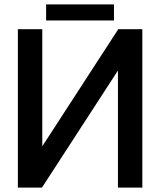

<svg xmlns="http://www.w3.org/2000/svg" viewBox="-20 -856 731 876"><path d="M519.5 -722.7H629.4V0H518.1V-534.2L171.4 0H61.5V-722.7H172.9V-188.5ZM190.4 -762.7V-835.9H500V-762.7Z"/></svg>

Font: Giphurs Medium
Style: Regular
Weight: 500
Version: Version 0.920; ttfautohint (v1.8.4.7-5d5b)